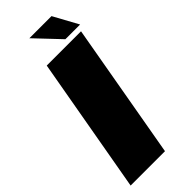

<svg xmlns="http://www.w3.org/2000/svg" viewBox="-265 -861 899 899"><g transform="rotate(-45 184.0 -411.5)"><path d="M2.5 0H230L349 -675H122ZM271 -700.5H368.5L301.5 -823H155Z"/></g></svg>

Font: Anybody Black
Style: Italic
Weight: 900
Italic angle: -10°
Designer: Tyler Finck
Foundry: Etcetera Type Company
Version: Version 1.113;gftools[0.9.25]